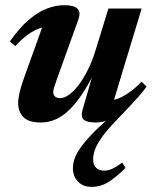

<svg xmlns="http://www.w3.org/2000/svg" viewBox="-20 -466 599 751"><path d="M553.5 -127.6Q540.8 -109.5 525.2 -91.8Q509.6 -74.1 491.9 -55L420.5 20.1Q389.5 54 372.9 78.9Q356.4 103.8 350.3 122.8Q344.3 141.7 344.3 158.1Q344.3 177.2 355.2 189.3Q366.1 201.4 387.1 201.4Q402.6 201.4 417.8 194.8Q432.9 188.1 457.8 170.1L471 190.8Q428.1 232.4 399.9 248.7Q371.8 265 337.8 265Q304.4 265 284.8 243.9Q265.2 222.8 265.2 192.3Q265.2 174.5 271.7 154.6Q278.3 134.7 298.3 107Q318.4 79.3 358.3 39.7L410.9 -8.7L417.4 -2.1Q400.7 5.6 385 9.4Q369.3 13.2 355.1 13.2Q319.8 13.2 307.6 2Q295.3 -9.3 302.9 -36.3L361 -237.6L372.6 -228.5Q342 -163.7 313.8 -117.5Q285.5 -71.4 257.5 -42.6Q229.6 -13.8 200.5 -0.3Q171.4 13.2 139 13.2Q92.2 13.2 71.7 -7.8Q51.1 -28.8 51.1 -62.4Q51.1 -80.3 56.6 -104.1Q62 -127.9 72.5 -157L158.4 -396.3L183.4 -361.9Q158.3 -362.9 134.9 -355Q111.5 -347 88.2 -330Q64.9 -312.9 39.3 -285.7L18.6 -304Q54.6 -355.5 90.3 -386.5Q126.1 -417.6 161.5 -431.6Q196.9 -445.7 231.2 -445.7Q269.7 -445.7 283.2 -432Q296.7 -418.3 286.5 -389.7L201.1 -152.4Q194.7 -133.8 191.5 -123.3Q188.2 -112.8 188.2 -105.1Q188.2 -94.9 195.2 -88.5Q202.2 -82.1 215.3 -82.1Q230.8 -82.1 249.3 -95Q267.8 -108 286.8 -132.5Q305.9 -157.1 323.5 -192.5Q341.1 -227.9 354.9 -272.9L404 -432.5H534L414.4 -37.7L398.1 -71.7Q418.8 -72.3 440.4 -80.1Q461.9 -87.9 485.2 -104.1Q508.4 -120.4 533.7 -146.2Z"/></svg>

Font: Newsreader Text
Style: Italic
Weight: 400
Italic angle: -17°
Designer: Hugues Gentile
Foundry: Production Type
Version: Version 1.001